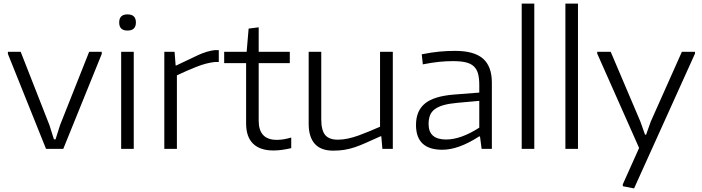

<svg xmlns="http://www.w3.org/2000/svg" viewBox="-20 -828 3903 1068"><path d="M24 -528V-540H95L255 -132L280 -53H289L314 -132L476 -540H546V-528L332 0H236Z M689 -658Q643 -658 643 -703Q643 -748 689 -748Q736 -748 736 -703Q736 -658 689 -658ZM654 -540H724V0H654Z M894 -540H951L957 -464H961Q1033 -499 1082 -521.5Q1131 -544 1173 -549H1197V-483H1174Q1128 -478 1074.5 -457Q1021 -436 964 -409V0H894Z M1501 9Q1426 9 1387.5 -29Q1349 -67 1349 -141V-477H1227V-540H1352L1363 -669L1419 -676V-540H1592V-477H1419V-156Q1419 -50 1520 -50Q1557 -50 1600 -63V-4Q1575 2 1549.5 5.5Q1524 9 1501 9Z M1833 10Q1765 10 1731 -28Q1697 -66 1697 -139V-540H1767V-164Q1767 -104 1788.5 -77.5Q1810 -51 1859 -51Q1887 -51 1916.5 -57.5Q1946 -64 1975 -74.5Q2004 -85 2034 -97.5Q2064 -110 2094 -123V-540H2165V0H2107L2101 -70H2097Q2050 -49 2015.5 -33.5Q1981 -18 1952 -8.5Q1923 1 1895 5.5Q1867 10 1833 10Z M2440 5Q2294 5 2294 -133Q2294 -211 2343.5 -252Q2393 -293 2505 -302L2646 -313V-355Q2646 -393 2639 -418.5Q2632 -444 2615 -459.5Q2598 -475 2570 -481.5Q2542 -488 2499 -488Q2461 -488 2422 -484Q2383 -480 2332 -470L2326 -526Q2382 -537 2424.5 -541Q2467 -545 2512 -545Q2617 -545 2666.5 -502Q2716 -459 2716 -368V0H2659L2650 -69H2645Q2531 5 2440 5ZM2461 -52Q2544 -52 2646 -118V-267L2524 -256Q2479 -252 2448.5 -243.5Q2418 -235 2399 -221Q2380 -207 2372 -186.5Q2364 -166 2364 -138Q2364 -52 2461 -52Z M2882 -808H2952V0H2882Z M3125 -808H3195V0H3125Z M3445 208 3444 198 3535 -5 3302 -530V-540H3377L3542 -152L3568 -79H3574L3600 -152L3773 -540H3846V-530L3507 220Z"/></svg>

Font: Encode Sans Wide
Style: Light
Weight: 300
Designer: Pablo Impallari, Andres Torresi
Foundry: Pablo Impallari, Andres Torresi
Version: Version 1.000; ttfautohint (v1.00) -l 8 -r 50 -G 200 -x 14 -